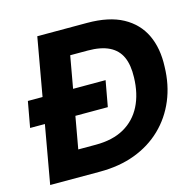

<svg xmlns="http://www.w3.org/2000/svg" viewBox="-103 -807 935 914"><g transform="rotate(-15 365.0 -350.0)"><path d="M12 -287 35 -414H418L395 -287ZM34 0 158 -700H403Q511 -700 579 -663Q647 -626 678.5 -559.5Q710 -493 706 -403Q704 -314 673 -240Q642 -166 586 -112Q530 -58 453 -29Q376 0 280 0ZM207 -129H294Q377 -129 433.5 -161Q490 -193 520 -252Q550 -311 552 -392Q554 -453 536 -492.5Q518 -532 477.5 -552Q437 -572 372 -572H286Z"/></g></svg>

Font: DM Sans 17pt Black
Style: Italic
Weight: 900
Italic angle: -10°
Version: Version 4.004;gftools[0.9.30]